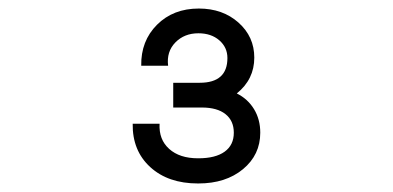

<svg xmlns="http://www.w3.org/2000/svg" viewBox="-20 -599 921 450"><path d="M590 -288Q590 -236 549.5 -202.5Q509 -169 445 -169H444Q374 -169 332 -207.5Q290 -246 291 -309H354Q352 -272 376.5 -250Q401 -228 444 -228H445Q485 -228 506.5 -243.5Q528 -259 528 -288Q528 -316 508.5 -331.5Q489 -347 453 -347H386V-405H448Q513 -405 513 -463Q513 -488 494 -504.5Q475 -521 445 -521Q412 -521 391 -499.5Q370 -478 374 -445H311Q310 -503 348 -541Q386 -579 446 -579Q502 -579 539 -546Q576 -513 576 -464Q576 -413 535 -380Q561 -367 575.5 -343Q590 -319 590 -288Z"/></svg>

Font: Kakao Big Sans
Style: Regular
Weight: 400
Designer: Park Young-rak; Lee Sang-min; Kim Jung-jin; Min Bon; Park Min-gyu;
Foundry: Kakao Corporation
Version: Version 2.003